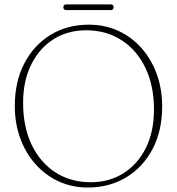

<svg xmlns="http://www.w3.org/2000/svg" viewBox="-20 -822 790 856"><path d="M376 -712Q447 -712 506.8 -684.8Q566.5 -657.5 610.5 -608Q654.5 -558.5 678.8 -492Q703 -425.5 703 -347Q703 -239.5 660.5 -158.2Q618 -77 543 -31.5Q468 14 371.5 14Q301 14 241.8 -13.2Q182.5 -40.5 138.5 -89.8Q94.5 -139 70.2 -205.5Q46 -272 46 -350Q46 -458 88.5 -539.5Q131 -621 205.2 -666.5Q279.5 -712 376 -712ZM666.5 -334Q666.5 -440 628.2 -519.5Q590 -599 521.8 -643Q453.5 -687 364 -687Q281.5 -687 218.2 -646.8Q155 -606.5 119 -533.8Q83 -461 83 -363.5Q83 -256.5 121 -177Q159 -97.5 227 -53.5Q295 -9.5 385 -9.5Q467 -9.5 530.8 -49.8Q594.5 -90 630.5 -162.8Q666.5 -235.5 666.5 -334ZM262.5 -789.5Q262.5 -802.5 276.5 -802.5H472.5Q486.5 -802.5 486.5 -789.5Q486.5 -777 472.5 -777H276.5Q262.5 -777 262.5 -789.5Z"/></svg>

Font: Fraunces 72pt Soft Thin
Style: Regular
Weight: 100
Version: Version 1.000;[b76b70a41]